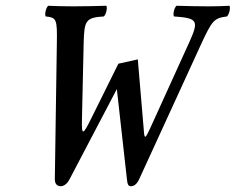

<svg xmlns="http://www.w3.org/2000/svg" viewBox="-20 -635 818 666"><path d="M458 -429 390.6 -414 296.9 -225C266.9 -164 262.9 -164 264.3 -222L270.2 -486C272.2 -564 277.5 -574 340.4 -578C348.3 -586 353.1 -607 349 -615C311.8 -614 270.5 -613 234.5 -613C196.5 -613 172.8 -614 147 -615C139.1 -607 134.3 -586 138.4 -578C176.5 -574 178.5 -568.1 177.2 -486L170.2 -14C169.8 5 180.5 11 190.5 11C199.5 11 212.8 5 222.7 -16L385.3 -326L420.2 -14C422.1 4 424.5 11 434.5 11C443.5 11 454.8 5 463.5 -15L676.8 -480C716.2 -565.9 723.1 -572 767.4 -578C775.3 -586 780.1 -607 776 -615C750.8 -614 741.5 -613 705.5 -613C667.5 -613 628.8 -614 592 -615C584.1 -607 579.3 -586 583.4 -578C669.1 -572 669.7 -562 635 -485L500.9 -190C485.2 -157 480.9 -147 478.7 -185Z"/></svg>

Font: Linux Libertine Mono O
Style: Mono Oblique
Weight: 400
Italic angle: -13°
Designer: Philipp H. Poll
Foundry: Philipp H. Poll
Version: Version 5.1.7